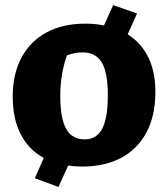

<svg xmlns="http://www.w3.org/2000/svg" viewBox="-20 -643 662 755"><path d="M301 12Q273 12 248 8L210 92L117 58L152 -22Q93 -54 61.5 -115Q30 -176 30 -263Q30 -352 64.5 -416.5Q99 -481 163 -515.5Q227 -550 315 -550Q354 -550 389 -543L425 -623L519 -590L482 -508Q535 -475 563 -418Q591 -361 591 -283Q591 -143 514.5 -65.5Q438 12 301 12ZM313 -95Q360 -95 382 -137Q404 -179 404 -269Q404 -357 380.5 -397Q357 -437 304 -437Q274 -437 243 -425Q230 -387 223.5 -348Q217 -309 217 -266Q217 -178 240 -136.5Q263 -95 313 -95Z"/></svg>

Font: Piazzolla SC ExtraBold
Style: Regular
Weight: 800
Designer: Juan Pablo del Peral
Foundry: Huerta Tipografica
Version: Version 1.330